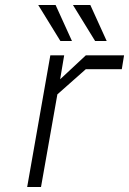

<svg xmlns="http://www.w3.org/2000/svg" viewBox="-20 -743 513 763"><path d="M220 -580 132 -723H201L266 -580ZM358 -580 270 -723H339L404 -580ZM88 0 180 -523H235L219 -428L321 -523H473L464 -468H321L208 -368L143 0Z"/></svg>

Font: Tomorrow Light
Style: Italic
Weight: 300
Italic angle: -10°
Designer: Tony de Marco, Monica Rizzolli
Foundry: Just in Type
Version: Version 2.002